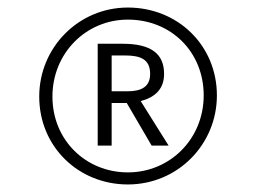

<svg xmlns="http://www.w3.org/2000/svg" viewBox="-20 -752 679 509"><path d="M319 -732C188 -732 84 -626 84 -496C84 -363 188 -263 319 -263C451 -263 555 -369 555 -499C555 -632 451 -732 319 -732ZM319 -295C208 -295 119 -380 119 -496C119 -611 208 -700 319 -700C433 -700 520 -615 520 -499C520 -384 431 -295 319 -295ZM415 -556C415 -610 380 -636 305 -636H239V-366H276V-479H316L382 -366H427L353 -484C391 -494 415 -516 415 -556ZM276 -605H311C354 -605 378 -594 378 -556C378 -522 355 -510 318 -510H276Z"/></svg>

Font: Fira Sans ExtraLight
Style: Regular
Weight: 200
Designer: bBox Type GmbH & Carrois Corporate GbR & Edenspiekermann AG
Foundry: bBox Type GmbH & Carrois Corporate GbR & Edenspiekermann AG
Version: Version 4.300;PS 004.300;hotconv 1.0.88;makeotf.lib2.5.64775